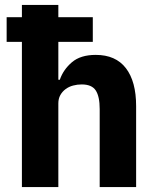

<svg xmlns="http://www.w3.org/2000/svg" viewBox="-20 -760 636 780"><path d="M7 0ZM69 0V-590H7V-690H69V-740H217V-690H357V-590H217V-436H223Q237 -477 272 -507Q307 -537 369 -537Q450 -537 491.5 -483Q533 -429 533 -329V0H385V-317Q385 -368 369 -392.5Q353 -417 312 -417Q294 -417 277 -412.5Q260 -408 246.5 -398Q233 -388 225 -373.5Q217 -359 217 -340V0Z"/></svg>

Font: Aneliza ExtraBold
Style: Regular
Weight: 800
Designer: Mike Abbink, Paul van der Laan, Pieter van Rosmalen
Foundry: Bold Monday
Version: Version 3.001;September 8, 2019;FontCreator 11.5.0.2425 64-b